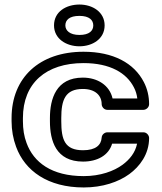

<svg xmlns="http://www.w3.org/2000/svg" viewBox="-20 -791 715 846"><path d="M348 -513C466 -513 538 -469 570 -406C578 -391 583 -374 585 -357H476C463 -415 410 -449 345 -449C227 -449 200 -355 200 -271V-257C200 -171 226 -79 346 -79C408 -79 459 -106 474 -158H584C576 -118 551 -88 520 -65C482 -37 422 -15 349 -15C207 -15 128 -76 97 -161C86 -190 81 -222 81 -257V-271C81 -425 183 -513 348 -513ZM31 -271V-257C31 -217 38 -179 51 -144C90 -38 191 35 349 35C432 35 502 11 550 -24C595 -57 637 -111 637 -183C637 -194 627 -208 612 -208H453C442 -208 429 -199 428 -185C426 -152 402 -129 346 -129C265 -129 250 -176 250 -257V-271C250 -350 267 -399 345 -399C400 -399 428 -370 428 -332C428 -321 438 -307 453 -307H612C623 -307 637 -317 637 -332C637 -367 629 -400 614 -429C571 -513 479 -563 348 -563C154 -563 31 -449 31 -271ZM330 -637C287 -637 268 -657 268 -679C268 -703 286 -721 330 -721C374 -721 391 -702 391 -679C391 -656 374 -637 330 -637ZM330 -587C388 -587 441 -620 441 -679C441 -738 388 -771 330 -771C272 -771 218 -740 218 -679C218 -620 272 -587 330 -587Z"/></svg>

Font: Asimov
Style: XWidOu
Weight: 500
Designer: Google
Version: Version 2.000980; 2014